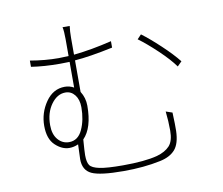

<svg xmlns="http://www.w3.org/2000/svg" viewBox="-85 -878 1170 1007"><g transform="rotate(-10 500.0 -374.5)"><path d="M156.2 -279.3Q156.2 -230.5 180.2 -202.6Q204.1 -174.8 239.3 -174.8Q287.1 -174.8 310.5 -225.6Q334 -276.4 334 -343.8Q334 -384.8 314.5 -409.7Q294.9 -434.6 264.6 -434.6Q220.7 -434.6 188.5 -390.1Q156.2 -345.7 156.2 -279.3ZM765.6 -245.1 799.8 -233.4Q802.7 -165 801.8 -135.7Q799.8 -67.4 772 -36.1Q744.1 -4.9 690.4 5.9Q603.5 24.4 495.1 24.4Q370.1 24.4 325.2 3.4Q280.3 -17.6 280.3 -76.2Q280.3 -85 283.2 -155.3Q259.8 -144.5 235.4 -144.5Q196.3 -144.5 160.6 -178.2Q125 -211.9 125 -281.2Q125 -350.6 164.6 -407.7Q204.1 -464.8 266.6 -464.8Q292 -464.8 314.5 -452.1V-588.9Q305.7 -588.9 288.6 -588.4Q271.5 -587.9 263.7 -587.9Q178.7 -587.9 110.4 -598.6V-631.8Q188.5 -618.2 262.7 -618.2Q281.2 -618.2 314.5 -620.1V-710.9Q314.5 -752 309.6 -774.4H347.7Q343.8 -747.1 343.8 -710.9V-622.1Q438.5 -631.8 546.9 -658.2V-624Q422.9 -597.7 343.8 -591.8V-423.8Q366.2 -388.7 366.2 -346.7Q366.2 -228.5 314.5 -175.8Q309.6 -112.3 309.6 -92.8Q309.6 -55.7 320.8 -39.1Q332 -22.5 371.6 -14.2Q411.1 -5.9 496.1 -5.9Q613.3 -5.9 679.7 -23.4Q724.6 -36.1 748 -61.5Q771.5 -86.9 771.5 -142.6Q771.5 -193.4 765.6 -245.1ZM686.5 -643.6 708 -666Q750 -634.8 805.2 -583Q860.4 -531.2 892.6 -490.2L869.1 -466.8Q839.8 -507.8 784.7 -560.1Q729.5 -612.3 686.5 -643.6Z"/></g></svg>

Font: GenEi Gothic M ExtraLight
Style: Regular
Weight: 200
Designer: o_tamon (Modified); [Source Han Sans]
Ryoko NISHIZUKA  (kana & ideographs); Paul D. Hunt (Latin, Greek & Cyrillic); Wenl
Version: Version 1.1a;Original Version 1.004